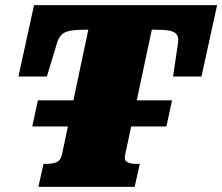

<svg xmlns="http://www.w3.org/2000/svg" viewBox="-20 -730 868 750"><path d="M128 -338H652L630 -236H106ZM222 -126 325 -614H313Q277 -614 255 -610Q233 -606 221.5 -595Q210 -584 204 -566L163 -431H52L113 -710H828L767 -431H656L676 -566Q678 -584 670.5 -595Q663 -606 643 -610Q623 -614 586 -614H573L469 -126Q464 -104 476.5 -97Q489 -90 509 -90H526L506 0H130L150 -90H166Q187 -90 202 -97Q217 -104 222 -126Z"/></svg>

Font: Roboto Serif 20pt Black
Style: Italic
Weight: 900
Italic angle: -10°
Version: Version 1.008